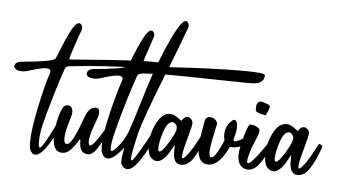

<svg xmlns="http://www.w3.org/2000/svg" viewBox="-117 -643 1164 660"><g transform="rotate(5 464.5 -312.5)"><path d="M102.5 -180.7Q93.8 -153.8 67.9 -112.8Q42 -71.8 22.9 -71.8Q11.7 -71.8 4.9 -87.9Q2 -94.7 2 -113.8Q2 -157.2 19 -237.3Q36.1 -317.4 48.8 -353.5Q50.3 -357.9 50.3 -360.8Q50.3 -371.1 35.2 -371.1Q26.4 -371.1 12.9 -367.9Q-0.5 -364.7 -14.2 -360.6Q-27.8 -356.4 -31.7 -355.5Q-39.6 -353.5 -47.9 -353.5Q-60.5 -353.5 -67.6 -358.2Q-74.7 -362.8 -74.7 -369.6Q-74.7 -376 -68.4 -380.6Q-62 -385.3 -50.8 -386.2Q52.7 -395.5 63.5 -406.2Q65.9 -408.7 78.6 -441.7Q91.3 -474.6 106.9 -504.9Q122.6 -535.2 134.3 -535.2Q138.2 -535.2 140.6 -532.7Q146 -526.9 146 -519.5Q146 -515.6 144.8 -511.7Q143.6 -507.8 141.1 -501.5Q138.7 -495.1 137.7 -492.7Q113.3 -422.4 110.8 -409.2Q111.8 -409.2 114.7 -408.9Q117.7 -408.7 119.1 -408.7Q122.6 -408.7 196.8 -414.6Q336.4 -425.3 394 -425.3Q451.2 -425.3 451.2 -417Q451.2 -406.7 438.2 -402.1Q425.3 -397.5 410.2 -397.5Q399.9 -397.5 383.5 -399.2Q367.2 -400.9 363.8 -400.9H363.3Q232.9 -398.4 120.1 -385.7Q115.2 -385.3 112.3 -384.8Q109.4 -384.3 106.7 -383.1Q104 -381.8 102.8 -381.1Q101.6 -380.4 100.1 -377.7Q98.6 -375 98.4 -374Q98.1 -373 96.7 -368.4Q95.2 -363.8 94.2 -361.3Q75.2 -306.6 50.3 -217.3Q46.4 -203.6 39.6 -176.3Q32.2 -144.5 32.2 -117.7Q32.2 -97.2 37.1 -97.2Q42.5 -97.2 62 -132.8Q81.5 -168.5 87.9 -185.1Q90.3 -190.9 95 -192.9Q99.6 -194.8 102.3 -191.2Q105 -187.5 102.5 -180.7Z M135.7 -215.3Q135.7 -214.4 132.1 -202.4Q128.4 -190.4 125.7 -180.9Q123 -171.4 120.6 -158.2Q118.2 -145 118.2 -136.2Q118.2 -120.1 126 -118.2H128.4Q138.7 -118.2 150.9 -142.3Q163.1 -166.5 174.1 -197Q185.1 -227.5 189 -232.9Q200.7 -251 216.8 -251Q229.5 -251 229.5 -235.4Q229.5 -227.1 226.1 -216.8Q225.1 -213.4 220.2 -200.2Q215.3 -187 211.9 -177.2Q208.5 -167.5 205.6 -154.5Q202.6 -141.6 202.6 -133.3Q202.6 -126.5 205.1 -121.6Q206.5 -120.1 208.5 -120.1Q214.8 -120.1 226.6 -135.7Q238.3 -151.4 249.3 -169.9Q260.3 -188.5 263.2 -190.9Q268.1 -192.9 269.5 -192.9Q273.4 -192.9 273.4 -188Q273.4 -182.6 267.6 -172.9L254.4 -146.5Q241.2 -120.1 228.8 -104.5Q216.3 -88.9 204.1 -88.9Q201.2 -88.9 200.2 -89.4Q173.8 -91.3 173.8 -130.9V-134.3Q173.3 -137.7 172.4 -137.7Q170.9 -137.7 167 -130.9Q160.2 -120.1 156.7 -115.5Q153.3 -110.8 145.8 -102.3Q138.2 -93.8 130.6 -90.1Q123 -86.4 114.7 -86.4Q110.4 -86.4 105.5 -87.9Q82 -93.8 82 -142.1Q82 -173.8 91.3 -208Q100.6 -242.2 109.9 -248Q116.2 -251 121.1 -251Q128.9 -251 133.3 -244.1Q137.7 -237.3 137.7 -227.5Q137.7 -223.1 135.7 -215.3Z M401.9 -384.3Q379.9 -383.3 369.6 -382.3Q364.7 -381.8 361.8 -381.3Q358.9 -380.9 356.2 -379.6Q353.5 -378.4 352.3 -377.7Q351.1 -377 349.6 -374.3Q348.1 -371.6 347.9 -370.6Q347.7 -369.6 346.2 -365Q344.7 -360.4 343.8 -357.9Q324.7 -303.2 299.8 -213.9Q295.9 -200.2 289.1 -172.9Q279.8 -134.8 279.8 -117.7Q279.8 -107.4 283.7 -107.4Q291 -107.4 309.3 -130.9Q327.6 -154.3 337.4 -181.2Q348.1 -210 368.9 -280Q389.6 -350.1 401.9 -384.3ZM432.6 -182.1Q426.3 -163.6 413.8 -136Q401.4 -108.4 380.4 -79.1Q359.4 -49.8 342.8 -49.8Q331.5 -49.8 322.8 -63Q320.3 -66.4 320.3 -76.7Q320.3 -90.3 326.2 -123Q293.9 -80.6 272.5 -80.6Q259.3 -80.6 251.5 -98.1Q248.5 -106.9 248.5 -121.6Q248.5 -162.1 266.4 -236.6Q284.2 -311 298.3 -350.1Q299.8 -354.5 299.8 -357.4Q299.8 -367.7 284.7 -367.7Q275.9 -367.7 262.5 -364.5Q249 -361.3 235.4 -356.9Q221.7 -352.5 217.8 -351.6Q211.9 -350.1 201.7 -350.1Q189 -350.1 182.1 -354.5Q175.3 -358.9 175.3 -365.7Q175.3 -372.1 181.4 -377Q187.5 -381.8 198.7 -382.8Q302.7 -392.1 313.5 -402.8Q315.9 -405.3 328.6 -438.2Q341.3 -471.2 356.9 -501.5Q372.6 -531.7 384.3 -531.7Q387.7 -531.7 390.6 -528.8Q395.5 -523.4 395.5 -516.1Q395.5 -512.7 387.2 -488.8Q363.8 -421.4 360.8 -405.3H368.7Q385.3 -405.3 410.6 -407.7Q438.5 -481.9 462.4 -528.3Q486.3 -574.7 499.5 -574.7Q502.9 -574.7 504.9 -572.3Q510.3 -566.4 510.3 -559.1Q510.3 -555.2 509 -551Q507.8 -546.9 505.1 -541Q502.4 -535.2 501.5 -532.2Q490.2 -499.5 455.6 -411.6Q602.1 -421.4 707.5 -421.4Q786.1 -421.4 786.1 -413.1Q786.1 -381.3 741.2 -381.3H723.1Q695.3 -381.3 603.8 -383.3Q512.2 -385.3 466.3 -385.3H444.8Q381.8 -226.1 369.6 -176.8Q352.5 -106 352.5 -87.9Q352.5 -81.1 355 -81.1Q360.4 -81.1 386.2 -125.5Q412.1 -169.9 418.5 -185.1Q421.9 -194.3 428.7 -193.8Q435.5 -192.4 432.6 -182.1Z M589.4 -192.9Q589.4 -193.4 590.8 -193.4Q594.2 -193.4 598.4 -190.9Q602.5 -188.5 602.5 -185.1Q602.5 -184.1 601.6 -182.1Q600.1 -178.7 594 -162.6Q587.9 -146.5 582.3 -135.3Q576.7 -124 568.4 -110.1Q560.1 -96.2 549.3 -88.6Q538.6 -81.1 526.4 -81.1H524.9Q498 -81.1 498 -126Q498 -127.4 498.3 -130.4Q498.5 -133.3 498.5 -134.3V-141.1Q498.5 -146.5 497.6 -146.5Q497.1 -146.5 496.3 -145Q495.6 -143.6 493.9 -139.9Q492.2 -136.2 490.2 -133.3Q465.3 -86.4 441.9 -86.4Q432.6 -86.4 424.3 -93.3Q409.2 -105 409.2 -140.6Q409.2 -179.7 427.7 -215.8Q446.3 -252 472.7 -252Q483.9 -252 496.1 -244.1Q499.5 -241.7 502.7 -239.5Q505.9 -237.3 507.6 -236.1Q509.3 -234.9 510.7 -233.9Q512.2 -232.9 512.9 -232.4Q513.7 -231.9 514.2 -231.9Q514.6 -231.9 515.4 -233.4Q516.1 -234.9 518.3 -238Q520.5 -241.2 524.4 -244.1Q527.3 -246.6 532.7 -246.6Q540 -246.6 546.1 -241Q552.2 -235.4 552.2 -226.1Q552.2 -216.8 539.3 -170.9Q526.4 -125 526.4 -110.8Q526.4 -103.5 529.8 -103.5Q530.8 -103.5 534.2 -106Q546.9 -117.7 564 -146Q575.7 -166.5 589.4 -192.9ZM488.8 -223.6Q485.8 -224.6 483.9 -224.6Q466.8 -224.6 454.8 -188.7Q442.9 -152.8 442.9 -130.9Q442.9 -120.1 447.8 -120.1Q457 -120.1 478 -154.8Q499 -189.5 500 -202.6V-205.6Q500 -216.3 488.8 -223.6Z M734.9 -191.4Q740.7 -194.3 744.6 -194.3Q750 -194.3 750 -189.5Q750 -183.1 741.2 -175.8Q740.7 -175.3 737.5 -172.6Q734.4 -169.9 732.7 -168.5Q731 -167 727.1 -164.3Q723.1 -161.6 719.5 -160.4Q715.8 -159.2 710.4 -158Q705.1 -156.7 699.7 -156.7H693.4Q688.5 -157.2 688 -156.7Q687.5 -156.2 685.1 -151.9Q654.8 -90.3 619.6 -89.8Q581.1 -89.8 581.1 -146.5Q581.1 -161.6 583.5 -179.2Q585.9 -196.8 589.4 -214.4Q592.8 -231.9 593.3 -236.3Q596.2 -252.9 610.8 -252.9Q613.8 -252.9 615.7 -252.4Q624 -251 630.4 -244.9Q636.7 -238.8 636.7 -231Q636.7 -228.5 628.2 -190.4Q619.6 -152.3 619.6 -132.8Q619.6 -115.2 626.5 -115.2Q627.9 -115.2 631.8 -117.2L632.8 -117.7Q647 -128.4 667.5 -178.2Q667 -178.2 665.8 -184.3Q664.6 -190.4 664.6 -191.4V-196.8Q664.6 -230.5 690.4 -249.5Q696.3 -253.4 701.2 -247.1Q706.1 -241.2 706.1 -227.1Q706.1 -211.4 699.2 -188.5Q698.2 -183.6 698.2 -182.6Q698.2 -177.2 703.6 -177.2Q710 -177.2 734.9 -191.4Z M812.5 -305.7Q812.5 -303.2 807.1 -289.1Q807.1 -289.1 800.8 -276.4Q800.8 -276.4 799.3 -276.4Q791.5 -276.4 778.3 -280.8Q765.1 -285.2 765.1 -291Q765.1 -300.3 765.6 -305.7Q766.1 -311 769.8 -316.2Q773.4 -321.3 779.8 -321.3Q781.7 -321.3 786.6 -320.3Q788.1 -319.8 800.3 -315.9Q812.5 -312 812.5 -305.7ZM740.2 -88.4Q719.7 -99.1 719.7 -131.8Q719.7 -155.8 735.4 -208.5Q745.1 -238.3 749.5 -239.7H752.9Q762.2 -239.7 773.2 -234.1Q784.2 -228.5 784.2 -221.7Q784.2 -211.9 773.2 -186.3Q762.2 -160.6 761.7 -158.7Q751 -124.5 751 -113.8Q751 -106.4 754.9 -106.4Q759.8 -106.4 770.5 -118.2Q781.2 -129.9 790.8 -142.8Q800.3 -155.8 810.5 -170.4Q820.8 -185.1 821.3 -186Q828.6 -195.3 833 -195.3Q837.9 -195.3 837.9 -188.5Q837.9 -179.7 831.1 -168.9Q827.6 -163.6 820.3 -149.9Q813 -136.2 807.1 -126.7Q801.3 -117.2 793.2 -106.4Q785.2 -95.7 775.6 -90.1Q766.1 -84.5 756.3 -84.5Q751.5 -84.5 744.1 -86.9Z M991.2 -192.9Q991.2 -193.4 992.7 -193.4Q996.1 -193.4 1000.2 -190.9Q1004.4 -188.5 1004.4 -185.1Q1004.4 -184.1 1003.4 -182.1Q1002 -178.7 995.8 -162.6Q989.7 -146.5 984.1 -135.3Q978.5 -124 970.2 -110.1Q961.9 -96.2 951.2 -88.6Q940.4 -81.1 928.2 -81.1H926.8Q899.9 -81.1 899.9 -126Q899.9 -127.4 900.1 -130.4Q900.4 -133.3 900.4 -134.3V-141.1Q900.4 -146.5 899.4 -146.5Q898.9 -146.5 898.2 -145Q897.5 -143.6 895.8 -139.9Q894 -136.2 892.1 -133.3Q867.2 -86.4 843.8 -86.4Q834.5 -86.4 826.2 -93.3Q811 -105 811 -140.6Q811 -179.7 829.6 -215.8Q848.1 -252 874.5 -252Q885.7 -252 897.9 -244.1Q901.4 -241.7 904.5 -239.5Q907.7 -237.3 909.4 -236.1Q911.1 -234.9 912.6 -233.9Q914.1 -232.9 914.8 -232.4Q915.5 -231.9 916 -231.9Q916.5 -231.9 917.2 -233.4Q918 -234.9 920.2 -238Q922.4 -241.2 926.3 -244.1Q929.2 -246.6 934.6 -246.6Q941.9 -246.6 948 -241Q954.1 -235.4 954.1 -226.1Q954.1 -216.8 941.2 -170.9Q928.2 -125 928.2 -110.8Q928.2 -103.5 931.6 -103.5Q932.6 -103.5 936 -106Q948.7 -117.7 965.8 -146Q977.5 -166.5 991.2 -192.9ZM890.6 -223.6Q887.7 -224.6 885.7 -224.6Q868.7 -224.6 856.7 -188.7Q844.7 -152.8 844.7 -130.9Q844.7 -120.1 849.6 -120.1Q858.9 -120.1 879.9 -154.8Q900.9 -189.5 901.9 -202.6V-205.6Q901.9 -216.3 890.6 -223.6Z"/></g></svg>

Font: Sintesa 2
Style: 2
Weight: 400
Version: Version 001.000